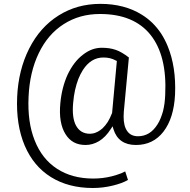

<svg xmlns="http://www.w3.org/2000/svg" viewBox="-20 -733 966 974"><path d="M868 -253.4C872 -347.1 859.4 -428.7 830.7 -498.7C821.2 -521.9 810.1 -543.1 797.5 -562.7C784.4 -582.4 769.8 -600 753.7 -616.1C737.5 -631.7 719.9 -645.8 700.3 -657.9C641.8 -694.7 571.3 -713.4 489.2 -713.4C449.4 -713.4 412.1 -708.3 376.8 -698.7C341.6 -688.7 308.3 -674.1 277.1 -654.4C214.6 -615.1 164.7 -559.2 128 -486.6C91.2 -413.6 71 -331.5 67 -240.3C63 -146.6 75.6 -64.5 105.3 5.5C135 75.1 179.3 128.5 238.3 165.2C297.2 202 368.3 220.7 450.9 220.7C485.6 220.7 519.9 216.6 553.7 208.1C584.4 200.5 609.6 191.4 629.2 179.8L615.1 136.5C608.6 140.1 602 143.1 595 146.1C587.4 149.1 579.8 151.6 571.8 154.2C563.2 156.7 554.7 159.2 545.6 161.7C514.9 169.3 483.6 172.8 452.9 172.8C381.4 172.8 319.9 156.2 269 122.9C218.1 89.7 180.4 41.8 155.7 -21.2C131 -83.1 120.9 -156.7 124.9 -241.3C128.5 -324.9 145.6 -398.5 176.3 -462.5C207.1 -527 249.4 -576.3 303.3 -610.6C330 -627.7 359.2 -640.8 389.9 -649.4C420.7 -657.9 452.9 -662 487.2 -662C601.5 -662 687.2 -626.7 743.6 -556.2C799.5 -486.1 824.7 -384.9 818.1 -252.4C817.6 -237.3 816.1 -222.7 814.6 -209.1C812.6 -195 810.1 -181.9 807.1 -169.3C803.5 -156.7 799.5 -144.6 795 -133.5C790.4 -121.9 784.9 -111.3 778.8 -101.8C766.2 -82.1 752.1 -67 735.5 -56.9C718.9 -46.9 700.3 -41.8 680.1 -41.8C655.9 -41.8 637.8 -50.4 625.7 -67.5C613.1 -84.6 607.1 -109.3 607.1 -141.1C607.1 -149.1 607.6 -157.7 608.1 -166.2L633.8 -441.3C609.1 -460.5 586.4 -473.6 566.8 -480.1C556.2 -483.6 545.1 -486.6 533.5 -488.2C521.9 -489.7 509.3 -490.7 496.2 -490.7C479.6 -490.7 463 -487.7 447.4 -482.1C431.2 -476.1 415.6 -467 400 -454.9C384.4 -442.8 370.3 -428.7 357.7 -412.1C345.1 -395.5 333.5 -376.3 323.4 -355.2C303.8 -312.3 291.2 -264 286.1 -209.6C279.6 -142.6 288.7 -90.2 312.3 -52.4C323.9 -33.8 338 -20.2 354.7 -11.1C371.3 -2 391.4 2.5 414.1 2.5C437.8 2.5 460.5 -4 482.6 -17.1C504.8 -30.7 524.4 -50.9 542.1 -78.6L551.1 -92.2L555.7 -77.1C572.3 -24.2 610.6 2.5 669.5 2.5C728 2.5 774.3 -20.2 809.1 -65C844.3 -110.8 864 -173.3 868 -253.4ZM351.1 -210.6C353.1 -234.3 356.2 -255.9 360.7 -276.1C365.2 -296.2 370.8 -314.9 377.3 -332C383.9 -348.6 391.9 -364.2 400.5 -377.8C427.7 -420.2 462.5 -441.3 504.3 -441.3C515.9 -441.3 527 -440.3 537.5 -437.8C548.1 -435.3 558.2 -431.2 568.3 -425.7L572.8 -423.7L572.3 -418.6L549.1 -164.7L548.6 -160.2V-159.2L548.1 -158.7C541.6 -142.1 534.5 -127.5 527 -114.9C518.9 -102.3 509.8 -91.2 500.3 -82.1C496.2 -78.6 492.2 -75.1 488.2 -72.5C484.1 -69.5 480.1 -67 476.1 -65C471.5 -62.5 467.5 -61 463.5 -59.4C458.9 -57.9 454.9 -56.4 450.4 -55.9C445.8 -54.9 441.3 -54.4 436.8 -54.4C404 -54.4 380.4 -68.5 365.2 -96.7C351.1 -123.4 346.6 -161.7 351.1 -210.6Z"/></svg>

Font: Vazir FD Light
Style: Regular
Weight: 300
Foundry: DejaVu fonts team - Redesigned by Saber Rastikerdar
Version: Version 21.10;October 20, 2019;FontCreator 12.0.0.2547 64-bi